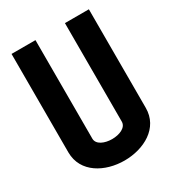

<svg xmlns="http://www.w3.org/2000/svg" viewBox="-167 -783 803 882"><g transform="rotate(-30 234.5 -342.0)"><path d="M439.5 -683.6H312.5V-161.1C312.5 -97.7 156.2 -97.7 156.2 -161.1V-683.6H29.3V-161.1C30.3 54.7 440.4 53.7 439.5 -161.1Z"/></g></svg>

Font: Saman Dere
Style: Regular
Weight: 400
Designer: Tuna Ça_lar Gümü_
Foundry: Tuna Ça_lar Gümü_
Version: Version 1.001;hotconv 1.0.109;makeotfexe 2.5.65596